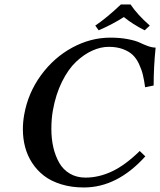

<svg xmlns="http://www.w3.org/2000/svg" viewBox="-20 -826 714 856"><path d="M354 9.8Q298.8 9.8 253.4 -4.2Q208 -18.1 176.5 -42.2Q145 -66.4 123.5 -99.4Q102.1 -132.3 92 -170.2Q82 -208 82 -250Q82 -282.2 87.9 -314.9Q105 -411.6 162.8 -490.7Q220.7 -569.8 302.5 -614Q384.3 -658.2 472.2 -658.2Q515.6 -658.2 550.5 -651.4Q585.4 -644.5 603 -636Q620.6 -627.4 639.4 -620.6Q658.2 -613.8 673.8 -613.8Q665 -527.3 665 -444.8L627 -437Q622.6 -469.2 616.9 -492.7Q611.3 -516.1 599.6 -541Q587.9 -565.9 571.3 -581.5Q554.7 -597.2 527.6 -607.2Q500.5 -617.2 464.8 -617.2Q428.7 -617.2 391.4 -600.3Q354 -583.5 319.1 -550.5Q284.2 -517.6 256.3 -461.4Q228.5 -405.3 215.8 -334Q209 -296.4 209 -251Q209 -207 217.8 -168.9Q226.6 -130.9 244.1 -100.1Q261.7 -69.3 291.7 -51.8Q321.8 -34.2 360.8 -34.2Q420.9 -34.2 479.7 -62Q538.6 -89.8 603 -152.8L627.9 -128.9Q502.9 9.8 354 9.8ZM562 -806.2Q592.3 -760.7 647.9 -711.9L625 -690.9Q570.8 -718.3 532.2 -750Q481.4 -717.3 419.9 -690.9L404.8 -711.9Q455.6 -746.1 519 -806.2Z"/></svg>

Font: Linux Libertine
Style: Bold Italic
Weight: 700
Italic angle: -11.5°
Designer: Philipp H. Poll
Foundry: Philipp H. Poll
Version: Version 4.0.5